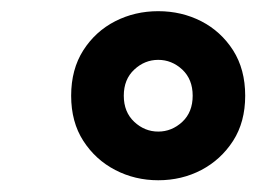

<svg xmlns="http://www.w3.org/2000/svg" viewBox="-20 -799 454 340"><path d="M260.2 -479.8Q219 -479.8 184 -498Q149 -516.2 127.5 -549.6Q106 -582.9 106 -629.5Q106 -676.2 127.5 -709.9Q149 -743.5 184 -761.4Q218.9 -779.2 260.2 -779.2Q301.5 -779.2 336.4 -761.4Q371.2 -743.5 392.8 -709.9Q414.2 -676.2 414.2 -629.5Q414.2 -582.9 392.8 -549.6Q371.2 -516.2 336.6 -498Q301.9 -479.8 260.2 -479.8ZM260.2 -566Q284.2 -566 302.8 -583.2Q321.2 -600.4 321.2 -629.5Q321.2 -658.5 302.8 -675.8Q284.2 -693 260.2 -693Q236.2 -693 217.8 -675.8Q199.2 -658.6 199.2 -629.5Q199.2 -600.5 217.8 -583.2Q236.2 -566 260.2 -566Z"/></svg>

Font: Ubuntu Sans
Style: Italic
Weight: 400
Italic angle: -13.5°
Designer: Dalton Maag Ltd
Foundry: Dalton Maag Ltd
Version: Version 1.006